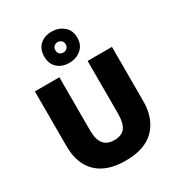

<svg xmlns="http://www.w3.org/2000/svg" viewBox="-232 -1160 1221 1318"><g transform="rotate(-30 378.5 -501.0)"><path d="M684 -284Q684 -149 607.5 -69.5Q531 10 376 10Q228 10 150.5 -65.5Q73 -141 73 -280V-714H267V-295Q267 -219 295.5 -185Q324 -151 379 -151Q438 -151 464.5 -185.5Q491 -220 491 -296V-714H684ZM377 -765Q319 -765 283.5 -798Q248 -831 248 -888Q248 -946 283.5 -979Q319 -1012 377 -1012Q432 -1012 471 -979Q510 -946 510 -889Q510 -831 471.5 -798Q433 -765 377 -765ZM377 -847Q394 -847 406 -858.5Q418 -870 418 -888Q418 -907 406 -918Q394 -929 377 -929Q360 -929 348 -918Q336 -907 336 -888Q336 -870 346.5 -858.5Q357 -847 377 -847Z"/></g></svg>

Font: Noto Sans Cherokee Black
Style: Regular
Weight: 900
Designer: Monotype Design Team
Foundry: Monotype Imaging Inc.
Version: Version 2.001; ttfautohint (v1.8.4.7-5d5b)